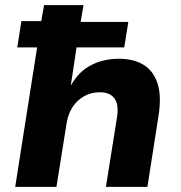

<svg xmlns="http://www.w3.org/2000/svg" viewBox="-20 -725 701 745"><path d="M39 0 124 -541H47L63 -643H140L151 -705H304L293 -640H478L462 -541H277L255 -395H256Q286 -448 334 -472.5Q382 -497 441 -497Q500 -497 538.5 -472.5Q577 -448 592 -399Q607 -350 595 -275L552 0H391L434 -270Q439 -302 433.5 -323Q428 -344 411.5 -355.5Q395 -367 367 -367Q334 -367 307 -352Q280 -337 262.5 -311Q245 -285 239 -250L199 0Z"/></svg>

Font: Nunito Sans 8pt ExtraBold
Style: Italic
Weight: 800
Italic angle: -9°
Version: Version 3.101;gftools[0.9.27]